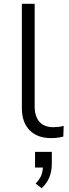

<svg xmlns="http://www.w3.org/2000/svg" viewBox="-20 -725 367 1019"><path d="M251 8Q178 8 137 -34Q96 -76 96 -151V-705H164V-159Q164 -125 175.5 -100Q187 -75 209 -62.5Q231 -50 262 -50Q276 -50 290 -51.5Q304 -53 318 -57L316 0Q300 4 284 6Q268 8 251 8ZM201 274 169 249Q192 226 200 203.5Q208 181 208 154L224 164H166V81H255V144Q255 184 242 216Q229 248 201 274Z"/></svg>

Font: Nunito Sans 10pt SemiExpanded Light
Style: Regular
Weight: 300
Width: 6
Designer: Vernon Adams
Foundry: Vernon Adams
Version: Version 3.101;gftools[0.9.27]